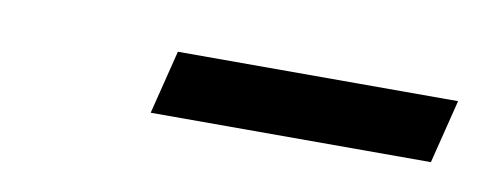

<svg xmlns="http://www.w3.org/2000/svg" viewBox="-25 -351 419 166"><g transform="rotate(10 184.5 -268.0)"><path d="M355 -240 369 -296H123L109 -240Z"/></g></svg>

Font: RazerF5 Light
Style: Italic
Weight: 300
Foundry: Razer Inc.
Version: Version 2